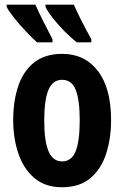

<svg xmlns="http://www.w3.org/2000/svg" viewBox="-20 -786 528 816"><path d="M452.1 -274.9Q452.1 -199.2 431.6 -134.3Q411.1 -69.3 365.2 -29.8Q319.3 9.8 243.2 9.8Q172.4 9.8 126.5 -29.1Q80.6 -67.9 58.3 -132.8Q36.1 -197.8 36.1 -274.9Q36.1 -357.4 57.9 -421.1Q79.6 -484.9 125.7 -521Q171.9 -557.1 245.1 -557.1Q339.8 -557.1 396 -484.4Q452.1 -411.6 452.1 -274.9ZM168 -272.9Q168 -187.5 186 -143.8Q204.1 -100.1 244.1 -100.1Q284.7 -100.1 301.8 -143.8Q318.8 -187.5 318.8 -274.9Q318.8 -361.3 301.8 -404.1Q284.7 -446.8 244.1 -446.8Q204.1 -446.8 186 -404.3Q168 -361.8 168 -272.9ZM293.9 -766.1Q303.2 -744.1 323.2 -704.1Q343.3 -664.1 368.2 -619.1V-606H306.2Q280.3 -626.5 252.9 -654.3Q225.6 -682.1 204.1 -709.7Q182.6 -737.3 173.3 -756.8V-766.1ZM130.4 -766.1Q142.1 -739.3 160.6 -702.1Q179.2 -665 203.1 -619.1V-606H137.2Q116.7 -624.5 89.8 -652.8Q63 -681.2 40.3 -709.7Q17.6 -738.3 8.3 -756.8V-766.1Z"/></svg>

Font: Open Sans Condensed
Style: Bold
Weight: 700
Width: 3
Designer: Monotype Design Team
Foundry: Monotype Imaging Inc.
Version: Version 3.003; ttfautohint (v1.8.4)